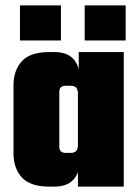

<svg xmlns="http://www.w3.org/2000/svg" viewBox="-20 -692 519 712"><path d="M54 -542V-672H206V-542ZM294 -542V-672H446V-542ZM200 -240H30V-375Q30 -431 61 -465Q92 -499 163 -499H181Q228 -499 251.5 -474Q275 -449 275 -407V-317H269V-344Q269 -360 262.5 -367Q256 -374 242 -374H225Q212 -374 206 -368.5Q200 -363 200 -352ZM439 0H269V-404H272V-499H439ZM30 -259H200V-147Q200 -136 206 -130.5Q212 -125 225 -125H242Q256 -125 262.5 -132Q269 -139 269 -155V-182H275V-92Q275 -50 251.5 -25Q228 0 181 0H163Q92 0 61 -34Q30 -68 30 -124Z"/></svg>

Font: Teko Variable Light
Style: Regular
Weight: 300
Designer: Manushi Parikh, Jonny Pinhorn
Foundry: Indian Type Foundry
Version: Version 3.000